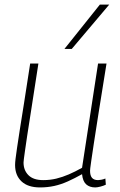

<svg xmlns="http://www.w3.org/2000/svg" viewBox="-20 -810 526 840"><path d="M155 10Q102 10 74 -16.5Q46 -43 46 -88Q46 -98 48 -115Q50 -132 54.5 -162.5Q59 -193 66.5 -241.5Q74 -290 85.5 -361Q97 -432 112 -532H148Q130 -415 118 -338.5Q106 -262 99 -216.5Q92 -171 89 -148Q86 -125 84.5 -115Q83 -105 83 -99Q83 -65 104.5 -43.5Q126 -22 169 -22Q199 -22 226 -28.5Q253 -35 281 -47Q309 -59 339 -76L409 -532H446Q425 -402 411.5 -317Q398 -232 390.5 -182Q383 -132 379.5 -108Q376 -84 375 -75Q374 -66 374 -63Q374 -42 382.5 -32Q391 -22 409 -22Q413 -22 422.5 -23.5Q432 -25 441 -29L443 -2Q433 3 419 6.5Q405 10 397 10Q372 10 357 -3.5Q342 -17 339 -48Q307 -30 277 -16.5Q247 -3 217.5 3.5Q188 10 155 10ZM262 -596 417 -790H458L294 -596Z"/></svg>

Font: Georama ExtraCondensed Thin ExtraLight
Style: Italic
Weight: 250
Italic angle: -9°
Version: Version 1.001